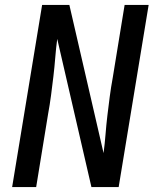

<svg xmlns="http://www.w3.org/2000/svg" viewBox="-20 -755 640 775"><path d="M29 0 150 -735H260L398 -137Q403 -175 406 -213Q409 -251 413.5 -289Q418 -327 423 -365Q428 -403 435 -441L483 -735H580L459 0H349L211 -598Q206 -560 203 -522Q200 -484 195.5 -446Q191 -408 186 -370Q181 -332 174 -294L126 0Z"/></svg>

Font: Iosevka Md Ex Obl
Style: Regular
Weight: 500
Width: 7
Italic angle: -9°
Monospace: yes
Designer: Belleve Invis
Foundry: Belleve Invis
Version: Version 32.5.0; ttfautohint (v1.8.4)